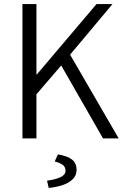

<svg xmlns="http://www.w3.org/2000/svg" viewBox="-20 -677 604 939"><path d="M89.8 0V-657.2H158.2V-313H160.2L452.1 -657.2H530.3L322.8 -409.7L560.5 0H483.9L279.3 -356.9L158.2 -215.8V0ZM218.3 242.2 210 206.5Q250.5 201.2 275.4 189.7Q300.3 178.2 300.3 158.7Q300.3 137.7 284.7 127.7Q269 117.7 247.6 112.8L263.2 78.1Q310.1 85.9 332.3 103.5Q354.5 121.1 354.5 153.8Q354.5 181.6 335 200.2Q315.4 218.8 284.4 228.8Q253.4 238.8 218.3 242.2Z"/></svg>

Font: Varta Light Light
Style: Regular
Weight: 300
Version: Version 1.004